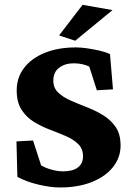

<svg xmlns="http://www.w3.org/2000/svg" viewBox="-20 -786 556 814"><path d="M234.4 8.8Q193.4 8.8 142.6 -3.4Q91.8 -15.6 53.7 -36.1L49.8 -186.5L120.1 -190.4L154.3 -85Q171.9 -74.2 197.8 -66.9Q223.6 -59.6 247.1 -59.6Q289.1 -59.6 310.5 -76.2Q332 -92.8 332 -123Q332 -155.3 311.5 -175.3Q291 -195.3 259.3 -209Q227.5 -222.7 191.4 -236.3Q155.3 -250 123.5 -269.5Q91.8 -289.1 71.3 -320.8Q50.8 -352.5 50.8 -403.3Q50.8 -457 82 -498Q113.3 -539.1 169.9 -562Q226.6 -585 301.8 -585Q323.2 -585 350.1 -581.1Q377 -577.1 402.3 -571.3Q427.7 -565.4 446.3 -556.6L459 -407.2L390.6 -403.3L358.4 -503.9Q329.1 -517.6 292 -517.6Q255.9 -517.6 231 -499Q206.1 -480.5 206.1 -444.3Q206.1 -413.1 226.6 -393.6Q247.1 -374 279.3 -359.9Q311.5 -345.7 348.1 -331.5Q384.8 -317.4 417.5 -297.4Q450.2 -277.3 470.7 -247.1Q491.2 -216.8 491.2 -168.9Q491.2 -118.2 459 -77.6Q426.8 -37.1 369.1 -14.2Q311.5 8.8 234.4 8.8ZM298.8 -613.3 230.5 -635.7 330.1 -765.6 457 -743.2Z"/></svg>

Font: Crimson Pro ExtraBold
Style: Regular
Weight: 800
Designer: Jacques Le Bailly
Foundry: Baron von Fonthausen
Version: Version 1.003